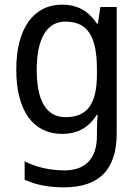

<svg xmlns="http://www.w3.org/2000/svg" viewBox="-20 -566 599 826"><path d="M247 -546C124 -546 50 -443 50 -267C50 -89 123 10 247 10C313 10 362 -17 396 -72H400C398 -53 397 -18 397 0V19C397 117 346 167 258 167C194 167 135 153 86 128V207C133 229 188 240 255 240C411 240 482 159 482 8V-536H412L401 -465H396C360 -521 310 -546 247 -546ZM261 -473C355 -473 397 -413 397 -268V-246C397 -119 355 -62 263 -62C180 -62 138 -130 138 -266C138 -399 181 -473 261 -473Z"/></svg>

Font: Noto Sans Georgian SemiCondensed
Style: Regular
Weight: 400
Width: 4
Designer: Monotype Design Team, Akaki Razmadze
Foundry: Google LLC
Version: Version 2.005